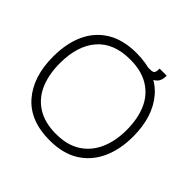

<svg xmlns="http://www.w3.org/2000/svg" viewBox="-157 -749 914 914"><g transform="rotate(45 300.5 -292.0)"><path d="M293 14Q161 14 92 -65.5Q23 -145 23 -280Q23 -369 53 -434.5Q83 -500 143 -536.5Q203 -573 293 -573Q425 -573 493.5 -493.5Q562 -414 562 -280Q562 -193 531.5 -126.5Q501 -60 441.5 -23Q382 14 293 14ZM293 -29Q368 -29 417.5 -60.5Q467 -92 492.5 -148.5Q518 -205 518 -280Q518 -356 493.5 -412Q469 -468 418.5 -499Q368 -530 293 -530Q182 -530 125 -464Q68 -398 68 -280Q68 -206 92 -149.5Q116 -93 166.5 -61Q217 -29 293 -29ZM370 -531 372 -563H394Q406 -563 412 -566Q418 -569 420 -576.5Q422 -584 422 -598H470Q470 -573 461 -558.5Q452 -544 435.5 -537.5Q419 -531 394 -531Z"/></g></svg>

Font: Darker Grotesque Light
Style: Regular
Weight: 400
Version: Version 1.000;gftools[0.9.28]